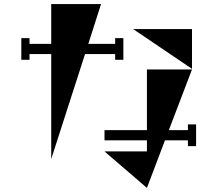

<svg xmlns="http://www.w3.org/2000/svg" viewBox="-20 -838 1040 937"><path d="M395 -574 230 -62V-574H124V-546H84V-652H124V-624H230V-818H473L411 -624H542V-652H582V-546H542V-574ZM917 -696V-502L630 -696ZM897 -231H937V-125H897V-153H785L697 79L490 -99H697V-153H490V-203H697V-499H917L804 -203H897Z"/></svg>

Font: Chokokutai
Style: Regular
Weight: 400
Designer: 108号,108go
Foundry: Font Zone 108
Version: Version 1.000; ttfautohint (v1.8.3)